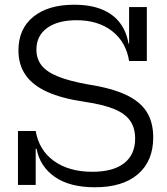

<svg xmlns="http://www.w3.org/2000/svg" viewBox="-20 -782 705 812"><path d="M381.5 10Q275 10 212 -33.8Q149 -77.5 134.5 -153H117L131 -228Q145 -146.5 208.5 -101Q272 -55.5 370.5 -55.5Q458.5 -55.5 505 -91.8Q551.5 -128 551.5 -196Q551.5 -241 530.5 -271.2Q509.5 -301.5 462.8 -320.8Q416 -340 338 -351.5Q241.5 -365.5 179.8 -393.5Q118 -421.5 88 -465Q58 -508.5 58 -568.5Q58 -660 120.8 -711Q183.5 -762 293.5 -762Q362.5 -762 410.8 -742.2Q459 -722.5 487 -685.5Q515 -648.5 523.5 -597.5H540.5L526 -524Q513 -605 453.8 -650.8Q394.5 -696.5 303.5 -696.5Q225 -696.5 179.5 -663.8Q134 -631 134 -572Q134 -533.5 155.5 -505.8Q177 -478 224.5 -458.8Q272 -439.5 349.5 -425.5Q449.5 -410 510.5 -382Q571.5 -354 599.8 -309.8Q628 -265.5 628 -201Q628 -101 563.5 -45.5Q499 10 381.5 10ZM56 0V-228H131V0ZM526 -524V-752H601V-524Z"/></svg>

Font: Hepta Slab
Style: Regular
Weight: 400
Designer: Michael LaGattuta
Foundry: Michael LaGattuta
Version: Version 1.100